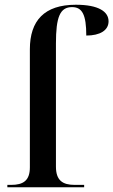

<svg xmlns="http://www.w3.org/2000/svg" viewBox="-20 -790 478 810"><path d="M11 0H335V-10H295C244 -10 216 -29 216 -87V-607C216 -718 233 -760 284 -760C327 -760 344 -728 344 -640C402 -640 438 -662 438 -700C438 -741 396 -770 300 -770C167 -770 106 -703 106 -582V-84C106 -28 78 -10 27 -10H11Z"/></svg>

Font: Noto Serif Display Medium
Style: Regular
Weight: 500
Designer: Monotype Design Team
Foundry: Monotype Imaging Inc.
Version: Version 2.009